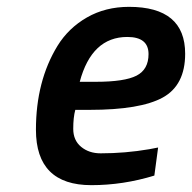

<svg xmlns="http://www.w3.org/2000/svg" viewBox="-20 -530 561 561"><path d="M274 -82Q346 -82 416 -94L442 -99L431 -17Q340 11 247 11Q85 11 85 -151Q85 -293 148 -396Q180 -448 234 -479Q288 -510 357 -510Q521 -510 521 -373Q521 -281 455.5 -245Q390 -209 242 -209H200Q194 -187 194 -153.5Q194 -120 217 -101Q240 -82 274 -82ZM260 -291Q344 -291 379 -309Q414 -327 414 -372Q414 -422 352 -422Q248 -422 213 -291Z"/></svg>

Font: Titillium Web SemiBold
Style: Italic
Weight: 600
Italic angle: -13°
Version: Version 1.002;PS 57.000;hotconv 1.0.70;makeotf.lib2.5.55311